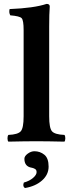

<svg xmlns="http://www.w3.org/2000/svg" viewBox="-20 -718 365 976"><path d="M100.1 -127V-564.9Q100.1 -614.7 90.1 -625.5Q80.1 -636.2 32.2 -640.1Q24.4 -654.3 28.8 -671.9Q152.8 -676.8 216.8 -698.2Q232.9 -698.2 232.9 -685.1Q230 -647.9 230 -583V-127Q230 -66.9 244.4 -50.5Q258.8 -34.2 307.1 -32.2Q312 -28.3 312 -15.1Q312 -2 307.1 2Q221.2 0 165 0Q106.9 0 22.9 2Q18.1 -2 18.1 -14.9Q18.1 -27.8 22.9 -32.2Q70.8 -34.2 85.4 -50.5Q100.1 -66.9 100.1 -127ZM154.8 50.8Q183.6 50.8 205.3 68.4Q227.1 85.9 227.1 128.9Q227.1 169.9 193.6 199.5Q160.2 229 106.9 237.8Q93.8 230 101.1 210Q129.9 202.1 147.9 186.5Q166 170.9 166 157.2Q166 151.4 164.1 147.2Q162.1 143.1 157.5 140.6Q152.8 138.2 150.4 137.2Q147.9 136.2 142.6 134.8L137.2 133.8Q104 126.5 104 88.9Q104 75.7 120.8 63.2Q137.7 50.8 154.8 50.8Z"/></svg>

Font: Linux Libertine
Style: Bold
Weight: 700
Designer: Philipp H. Poll
Foundry: Philipp H. Poll
Version: Version 5.0.3